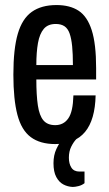

<svg xmlns="http://www.w3.org/2000/svg" viewBox="-20 -559 433 761"><path d="M199 12Q139 12 102 -15.5Q65 -43 49 -104Q33 -165 33 -263Q33 -365 50.5 -425Q68 -485 106 -512Q144 -539 204 -539Q257 -539 291.5 -516.5Q326 -494 343.5 -439.5Q361 -385 361 -289V-244H124Q124 -182 130 -141.5Q136 -101 152 -82Q168 -63 199 -63Q215 -63 228 -69.5Q241 -76 250.5 -89.5Q260 -103 265 -125.5Q270 -148 271 -181H359Q358 -133 347.5 -96.5Q337 -60 317 -36Q297 -12 267 0Q237 12 199 12ZM124 -301H269Q269 -345 266 -375.5Q263 -406 256 -426Q249 -446 235.5 -455Q222 -464 201 -464Q170 -464 153.5 -444.5Q137 -425 130.5 -388.5Q124 -352 124 -301ZM268 182Q248 181 231 172Q214 163 203 142.5Q192 122 192 88Q192 56 203.5 31.5Q215 7 230 -12H283V-8Q272 3 262.5 22Q253 41 253 66Q253 90 263 105.5Q273 121 295 121H315V167Q305 175 291.5 178.5Q278 182 268 182Z"/></svg>

Font: Archivo ExtraCondensed Medium
Style: Regular
Weight: 500
Width: 2
Designer: Hector Gatti
Foundry: Omnibus-Type
Version: Version 2.001